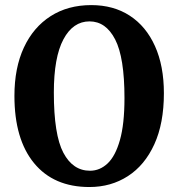

<svg xmlns="http://www.w3.org/2000/svg" viewBox="-20 -736 717 772"><path d="M347 -715.5Q436.5 -715.5 502 -672.8Q567.5 -630 603.2 -550.5Q639 -471 639 -361Q639 -240 600.5 -155.8Q562 -71.5 494.2 -27.8Q426.5 16 339.5 16Q196 16 117 -80Q38 -176 38 -350.5Q38 -463 76 -544.8Q114 -626.5 183.5 -671Q253 -715.5 347 -715.5ZM480.5 -341.5Q480.5 -505 443 -577.5Q405.5 -650 340 -650Q273.5 -650 235 -577.8Q196.5 -505.5 196.5 -364Q196.5 -194 234.8 -121.8Q273 -49.5 342 -49.5Q381.5 -49.5 412.8 -79Q444 -108.5 462.2 -172.8Q480.5 -237 480.5 -341.5Z"/></svg>

Font: Fraunces 9pt S100 SemiBold
Style: Regular
Weight: 600
Version: Version 1.000; ttfautohint (v1.8.3)